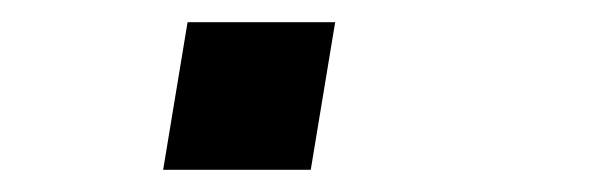

<svg xmlns="http://www.w3.org/2000/svg" viewBox="-20 -153 540 173"><path d="M127 0 149 -133H282L260 0Z"/></svg>

Font: Iosevka SS04 Oblique
Style: Regular
Weight: 400
Italic angle: -9°
Monospace: yes
Designer: Belleve Invis
Foundry: Belleve Invis
Version: Version 19.0.0; ttfautohint (v1.8.4)